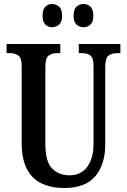

<svg xmlns="http://www.w3.org/2000/svg" viewBox="-20 -935 638 965"><path d="M303 10Q239 10 190.5 -12.5Q142 -35 115.5 -85Q89 -135 89 -217V-603Q89 -645 71.5 -656.5Q54 -668 29 -668H13V-714H283V-668H268Q242 -668 225 -656Q208 -644 208 -599V-210Q208 -124 241 -89Q274 -54 330 -54Q387 -54 418.5 -96.5Q450 -139 450 -211V-603Q450 -645 434 -656.5Q418 -668 391 -668H376V-714H585V-668H569Q543 -668 526 -656Q509 -644 509 -599V-209Q509 -109 459 -49.5Q409 10 303 10ZM401 -798Q380 -798 365 -811Q350 -824 350 -856Q350 -889 365 -902Q380 -915 401 -915Q419 -915 434 -902Q449 -889 449 -856Q449 -824 434 -811Q419 -798 401 -798ZM242 -798Q223 -798 208.5 -811Q194 -824 194 -856Q194 -889 208.5 -902Q223 -915 242 -915Q261 -915 276.5 -902Q292 -889 292 -856Q292 -824 276.5 -811Q261 -798 242 -798Z"/></svg>

Font: Noto Serif Myanmar ExtraCondensed SemiBold
Style: Regular
Weight: 600
Width: 2
Designer: Ben Mitchell and the Monotype Design Team
Foundry: Monotype Imaging Inc.
Version: Version 2.106; ttfautohint (v1.8.4.7-5d5b)